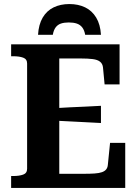

<svg xmlns="http://www.w3.org/2000/svg" viewBox="-20 -929 683 949"><path d="M323 -909Q279 -909 245 -892.5Q211 -876 191 -842Q171 -808 168 -757H241Q245 -780 255 -793.5Q265 -807 281 -812.5Q297 -818 320 -818Q343 -818 359.5 -812.5Q376 -807 386.5 -793.5Q397 -780 401 -757H479Q476 -808 455.5 -842Q435 -876 401 -892.5Q367 -909 323 -909ZM599 -223V0H35V-59H46Q75 -59 94.5 -66Q114 -73 114 -95V-615Q114 -637 94.5 -644Q75 -651 46 -651H35V-710H571V-512H497L489 -596Q487 -614 474.5 -624Q462 -634 438 -637Q414 -640 379 -640H273V-70H395Q425 -70 447.5 -71.5Q470 -73 484 -78Q498 -83 505 -92Q512 -101 513 -114L524 -223ZM245 -394Q285 -397 324 -398.5Q363 -400 402 -402Q441 -404 479 -406V-321Q441 -323 402 -325Q363 -327 324 -329Q285 -331 245 -333Z"/></svg>

Font: Roboto Serif 28pt SemiBold
Style: Regular
Weight: 600
Designer: Greg Gazdowicz
Foundry: Commercial Type
Version: Version 1.008